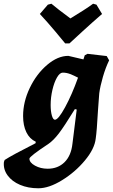

<svg xmlns="http://www.w3.org/2000/svg" viewBox="-97 -769 606 1031"><path d="M-76 101 -72 90Q-34 65 94 0L95 -8Q62 -23 44.5 -59Q27 -95 27 -146Q27 -222 63 -297Q99 -372 156 -420.5Q213 -469 270 -469L351 -450L358 -472L373 -480L476 -468L489 -445Q470 -406 455.5 -356Q441 -306 436 -268Q436 -269 429 -174Q423 -64 417 -25Q411 30 359 92.5Q307 155 236.5 198.5Q166 242 109 242Q54 242 10.5 223.5Q-33 205 -56.5 172.5Q-80 140 -76 101ZM322 -352Q299 -364 279.5 -371.5Q260 -379 240 -379Q224 -379 209 -353Q194 -327 184.5 -286.5Q175 -246 175 -205Q175 -171 181.5 -148.5Q188 -126 198 -126Q216 -126 252.5 -193Q289 -260 322 -352ZM292 3 315 -181 305 -183Q247 -89 219 -52.5Q191 -16 164 3Q61 71 61 83Q61 104 91 120.5Q121 137 159 137Q214 137 249.5 102Q285 67 292 3ZM179 -749Q208 -724 281 -670Q356 -715 403 -749L421 -744L451 -694Q400 -650 346 -600.5Q292 -551 276 -536H253Q241 -551 199.5 -600.5Q158 -650 117 -694L160 -744Z"/></svg>

Font: Alegreya ExtraBold
Style: Italic
Weight: 800
Italic angle: -7°
Designer: Juan Pablo del Peral
Foundry: Huerta Tipografica
Version: Version 2.007; ttfautohint (v1.6)